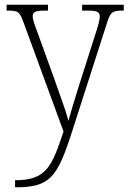

<svg xmlns="http://www.w3.org/2000/svg" viewBox="-20 -556 546 816"><path d="M44 210V240H47C193 240 224 198 287 1L431 -447C449 -506 456 -511 502 -511H506V-536H329V-511H354C397 -511 404 -503 404 -485C404 -471 397 -447 388 -419L314 -187C296 -128 281 -82 271 -42C261 -82 234 -154 211 -220L142 -411C126 -453 119 -473 119 -486C119 -504 128 -511 170 -511H184V-536H8V-511H10C59 -511 63 -507 81 -458L250 3C200 153 177 210 44 210Z"/></svg>

Font: Noto Serif Bengali SemiCondensed ExtraLight
Style: Regular
Weight: 200
Width: 4
Designer: Juan Bruce, Universal Thirst, Indian Type Foundry and the Monotype Design Team.
Foundry: Monotype Imaging Inc.
Version: Version 2.003